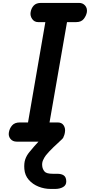

<svg xmlns="http://www.w3.org/2000/svg" viewBox="-20 -948 602 1285"><path d="M92 0Q65 0 50 -18.5Q35 -37 39.5 -62.5Q44 -89 61.2 -108.8Q78.5 -128.5 112.5 -128.5H167.5L283.5 -800H235.5Q210 -800 195.2 -821Q180.5 -842 185 -867Q189.5 -893.5 206 -911Q222.5 -928.5 254.5 -928.5H509.5Q534 -928.5 549.5 -911Q565 -893.5 561.5 -867Q557 -842 540.2 -821Q523.5 -800 489.5 -800H428.5L311.5 -128.5H366.5Q393.5 -128.5 406.2 -108.8Q419 -89 414.5 -62.5Q411 -37 396.5 -18.5Q382 0 346 0ZM318 316.5Q277 316.5 238 301Q199 285.5 172.8 255.8Q146.5 226 143 183.5Q140 145 148.8 119Q157.5 93 177 69.5Q190.5 52.5 209 31.5Q227.5 10.5 246.8 -10Q266 -30.5 282 -46Q295.5 -59 311.5 -65.8Q327.5 -72.5 349.5 -72.5Q366 -72.5 382.5 -64.5Q399 -56.5 404.8 -43.5Q410.5 -30.5 394 -15.5Q369 7 337.2 37.8Q305.5 68.5 287.5 91Q277 104.5 268.2 123.8Q259.5 143 263 166Q265.5 184.5 278 199.8Q290.5 215 332.5 215H362Q392 215 407.5 226.5Q423 238 423.5 265.5Q424 291.5 402 304Q380 316.5 349.5 316.5Z"/></svg>

Font: Edu VIC WA NT Hand
Style: Regular
Weight: 400
Designer: Tina and Corey Anderson, Eben Sorkin, Mirko Velimirovic
Foundry: Google for Education
Version: Version 1.000